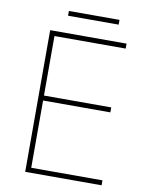

<svg xmlns="http://www.w3.org/2000/svg" viewBox="-91 -889 731 953"><g transform="rotate(10 275.0 -412.0)"><path d="M488 0H103V-714H488V-689H129V-389H468V-364H129V-25H488ZM433 -824V-800H178V-824Z"/></g></svg>

Font: Noto Sans Sinhala UI Thin
Style: Regular
Weight: 100
Designer: Jelle Bosma - Monotype Design Team
Foundry: Monotype Imaging Inc.
Version: Version 2.006; ttfautohint (v1.8.4.7-5d5b)